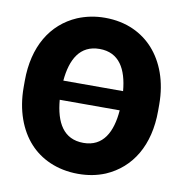

<svg xmlns="http://www.w3.org/2000/svg" viewBox="-81 -798 850 886"><g transform="rotate(10 343.5 -355.5)"><path d="M26 -340C26 -232 60 -143 114 -84C164 -29 242 10 342 10C389 10 430 2 469 -14C587 -65 656 -179 656 -340V-370C656 -479 622 -566 568 -626C518 -681 443 -721 341 -721C294 -721 252 -712 213 -696C95 -645 26 -531 26 -370ZM200 -312H481C473 -209 434 -135 342 -135C248 -135 209 -207 200 -312ZM201 -402C210 -503 249 -575 341 -575C433 -575 472 -504 481 -402Z"/></g></svg>

Font: Asimov Pro
Style: Ult
Weight: 900
Designer: Google
Version: Version 2.000980; 2014